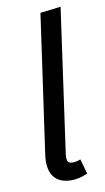

<svg xmlns="http://www.w3.org/2000/svg" viewBox="-87 -792 462 847"><g transform="rotate(-10 144.0 -369.0)"><path d="M216.8 -71.8 235.8 -4.9Q197.8 12.2 163.1 12.2Q108.9 12.2 84 -21Q59.1 -54.2 67.9 -118.2L155.8 -738.8L248 -750L157.2 -103Q155.3 -81.1 160.2 -72.5Q165 -64 181.6 -64Q198.2 -64 216.8 -71.8Z"/></g></svg>

Font: FiraSans-Italic
Style: Italic
Weight: 400
Italic angle: -8°
Designer: Carrois Corporate & Edenspiekermann AG
Foundry: Carrois Corporate GbR & Edenspiekermann AG
Version: Version 3.106;PS 003.106;hotconv 1.0.70;makeotf.lib2.5.58329